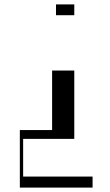

<svg xmlns="http://www.w3.org/2000/svg" viewBox="-20 -590 500 871"><path d="M317 40H85V211H400V261H70V0H216.4V-270H317ZM317 -521H234V-570H317Z"/></svg>

Font: Facade Sud
Style: Regular
Weight: 100
Designer: Éléonore Fines
Foundry: Velvetyne Type Foundry
Version: Version 1.001;Glyphs 3.2 (3202)